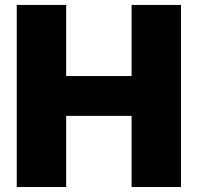

<svg xmlns="http://www.w3.org/2000/svg" viewBox="-20 -747 790 767"><path d="M46.9 0V-727.3H244.3V-443.2H505.7V-727.3H703.1V0H505.7V-284.1H244.3V0Z"/></svg>

Font: Inter UI Black
Style: Regular
Weight: 900
Designer: Rasmus Andersson
Foundry: rsms
Version: 3.2;8d6f07862